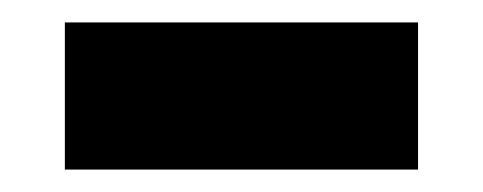

<svg xmlns="http://www.w3.org/2000/svg" viewBox="-20 -357 433 172"><path d="M38.1 -336.9H354.5V-205.1H38.1Z"/></svg>

Font: Reddit Sans Vanilla ExtraBold
Style: Regular
Weight: 800
Designer: Stephen Hutchings
Foundry: Reddit
Version: Version 1.013